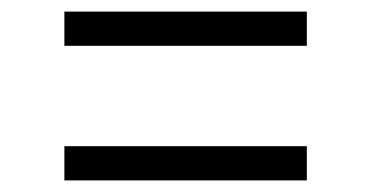

<svg xmlns="http://www.w3.org/2000/svg" viewBox="-20 -496 640 331"><path d="M91 -417H509V-476H91ZM91 -185H509V-244H91Z"/></svg>

Font: JetBrains Mono ExtraLight
Style: Regular
Weight: 240
Monospace: yes
Designer: Philipp Nurullin, Konstantin Bulenkov
Foundry: JetBrains
Version: Version 2.305